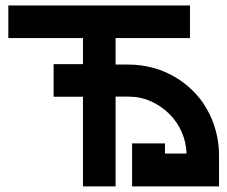

<svg xmlns="http://www.w3.org/2000/svg" viewBox="-20 -667 813 687"><path d="M752 -199.2Q763.7 -157.2 763.7 -111.3V0H452.6V-153.8H570.3V-117.7H647.5Q646 -158.2 630.9 -192.9Q615.2 -230 585.9 -259.3Q557.1 -288.1 519.5 -304.7Q482.9 -321.3 438.5 -321.3H393.6V0H276.9V-320.8H171.9V-437.5H276.9V-530.8H9.8V-647.5H659.7V-530.8H393.6V-436H438.5Q483.4 -436 525.9 -424.8Q568.4 -413.6 604 -392.6Q640.6 -371.6 669.4 -342.8Q698.7 -314.5 719.7 -277.3Q740.7 -241.7 752 -199.2Z"/></svg>

Font: Sangha Kali
Style: Regular
Weight: 400
Designer: Seslavinskaya Anna
Foundry: Popkern
Version: Version 2.000;PS 002.000;hotconv 1.0.88;makeotf.lib2.5.64775